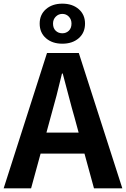

<svg xmlns="http://www.w3.org/2000/svg" viewBox="-28 -1030 689 1050"><path d="M262 -901Q262 -876 276.5 -862Q291 -848 313 -848Q334 -848 348.5 -862Q363 -876 363 -901Q363 -924 348.5 -939Q334 -954 313 -954Q292 -954 277 -939Q262 -924 262 -901ZM189 -901Q189 -950 223.5 -980Q258 -1010 313 -1010Q368 -1010 402.5 -980Q437 -950 437 -901Q437 -851 402.5 -821Q368 -791 313 -791Q258 -791 223.5 -821Q189 -851 189 -901ZM226 -305H402L380 -386Q367 -430 344.5 -516.5Q322 -603 315 -628H311Q283 -508 248 -386ZM486 0 434 -190H194L142 0H-8L229 -740H403L641 0Z"/></svg>

Font: NotoSansHansBold
Style: Bold
Weight: 700
Designer: Ryoko NISHIZUKA  (kana & ideographs); Paul D. Hunt (Latin, Greek & Cyrillic); Wenlong ZHANG  (bopomofo); Sandoll Communi
Foundry: Adobe Systems Incorporated
Version: Version 1.00;December 8, 2021;FontCreator 13.0.0.2675 64-bit